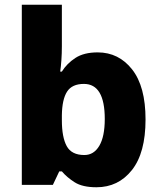

<svg xmlns="http://www.w3.org/2000/svg" viewBox="-20 -780 678 810"><path d="M241 -585Q241 -555 239 -526.5Q237 -498 234 -478H241Q262 -512 298 -535.5Q334 -559 392 -559Q481 -559 537.5 -487Q594 -415 594 -276Q594 -135 536.5 -62.5Q479 10 387 10Q328 10 295 -11Q262 -32 241 -57H230L203 0H72V-760H241ZM334 -426Q284 -426 263 -393.5Q242 -361 241 -294V-273Q241 -201 261.5 -163.5Q282 -126 336 -126Q376 -126 399 -165Q422 -204 422 -278Q422 -426 334 -426Z"/></svg>

Font: Noto Sans Sinhala ExtraBold
Style: Regular
Weight: 800
Designer: Jelle Bosma - Monotype Design Team
Foundry: Monotype Imaging Inc.
Version: Version 2.006; ttfautohint (v1.8.4.7-5d5b)